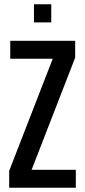

<svg xmlns="http://www.w3.org/2000/svg" viewBox="-20 -879 399 899"><path d="M23 0V-79L227 -604H28V-688H332V-609L128 -84H335V0ZM139 -774V-859H220V-774Z"/></svg>

Font: Saira ExtraCondensed SemiBold
Style: Regular
Weight: 600
Width: 2
Designer: Hector Gatti with collaboration of the Omnibus-Type team
Foundry: Omnibus-Type
Version: Version 1.101